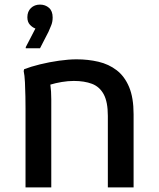

<svg xmlns="http://www.w3.org/2000/svg" viewBox="-20 -815 692 835"><path d="M134 -691Q122 -695 110.5 -707Q99 -719 99 -740Q99 -765 114.5 -780Q130 -795 154 -795Q177 -795 193 -781Q209 -767 209 -739Q209 -719 202 -703Q195 -687 191 -677L154 -605H92V-610ZM91 0V-343Q91 -363 90.5 -394.5Q90 -426 88.5 -457Q87 -488 83 -506L85 -514Q113 -525 153.5 -535Q194 -545 236.5 -551Q279 -557 313 -557Q363 -557 408 -546.5Q453 -536 487.5 -509.5Q522 -483 541.5 -436.5Q561 -390 561 -318V0H449V-311Q449 -372 431 -405Q413 -438 380 -450.5Q347 -463 301 -463Q276 -463 249 -458.5Q222 -454 199 -447Q203 -419 203 -383V0Z"/></svg>

Font: Kufam Medium
Style: Regular
Weight: 500
Designer: Wael Morcos, Artur Schmal
Foundry: Original Type
Version: Version 1.300; ttfautohint (v1.8.3)